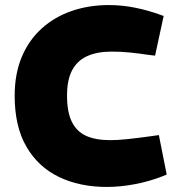

<svg xmlns="http://www.w3.org/2000/svg" viewBox="-20 -730 698 759"><path d="M402 9Q295 9 213 -30.5Q131 -70 84.5 -150Q38 -230 38 -351Q38 -439 66.5 -506Q95 -573 146 -618.5Q197 -664 264.5 -687Q332 -710 410 -710Q464 -710 517 -699Q570 -688 618 -670L627 -667L593 -510L568 -513Q528 -519 492.5 -522.5Q457 -526 421 -526Q365 -526 325.5 -508.5Q286 -491 265.5 -453Q245 -415 245 -352Q245 -287 264 -248.5Q283 -210 320.5 -193Q358 -176 415 -176Q446 -176 483.5 -180Q521 -184 565 -190L608 -196L639 -40L622 -33Q571 -13 513.5 -2Q456 9 402 9Z"/></svg>

Font: REM Medium ExtraBold
Style: Regular
Weight: 800
Version: Version 1.005;gftools[0.9.28]